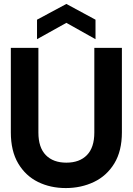

<svg xmlns="http://www.w3.org/2000/svg" viewBox="-20 -943 674 975"><path d="M314 12Q236 12 173 -19Q110 -50 72.5 -113Q35 -176 35 -271V-700H175V-270Q175 -194 212.5 -155.5Q250 -117 317 -117Q384 -117 421.5 -155.5Q459 -194 459 -270V-700H599V-271Q599 -176 560.5 -113Q522 -50 457 -19Q392 12 314 12ZM168 -744V-843L317 -923L465 -843V-744L317 -827Z"/></svg>

Font: Host Grotesk Black
Style: Regular
Weight: 900
Designer: Doğukan Karapınar based on Poppins by Indian Type Foundry, Jonny Pinhorn
Foundry: Element Type
Version: Version 1.000; ttfautohint (v1.8.4.7-5d5b);gftools[0.9.33]